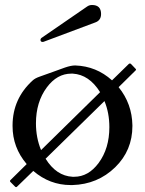

<svg xmlns="http://www.w3.org/2000/svg" viewBox="-20 -729 581 769"><path d="M154.3 -561.5Q152.8 -561 150.9 -561Q142.1 -561 142.1 -569.3Q142.1 -573.2 145.5 -576.7L328.6 -702.6Q337.4 -709 348.6 -709Q384.8 -709 384.8 -672.9Q384.8 -647.5 361.8 -639.2ZM22 -7.8 86.9 -71.8Q30.3 -138.2 30.3 -224.1V-227.1Q30.8 -334 110.8 -406.7Q120.1 -415.5 138.4 -421.9Q156.7 -428.2 192.9 -441.4Q214.4 -449.2 240.2 -458.5Q264.6 -466.8 280.3 -466.8H281.7Q365.7 -463.9 428.7 -407.2L496.1 -473.1Q498 -474.6 500 -474.6Q502.4 -474.6 504.4 -473.1L522.5 -454.1Q524.9 -452.1 524.9 -450.2Q524.9 -448.2 522.5 -446.3L455.1 -379.9Q508.8 -313.5 510.3 -227.1V-224.1Q510.3 -126.5 441.4 -59.1Q371.1 9.3 270 12.2H263.2Q179.2 12.2 113.3 -44.4L48.3 18.6Q46.4 20.5 44.4 20.5Q42.5 20.5 40.5 18.6L22 0Q20 -2 20 -3.9Q20 -5.9 22 -7.8ZM144.5 -127.9 380.9 -359.9Q336.9 -430.2 271.5 -434.1H265.6Q208.5 -434.1 167.5 -378.9Q124 -320.3 124 -234.9Q124 -177.2 144.5 -127.9ZM398.4 -324.2 162.6 -93.3Q205.6 -24.4 270.5 -21H277.3Q334 -21 375 -76.2Q418 -134.3 418 -219.7Q418 -276.9 398.4 -324.2Z"/></svg>

Font: Caudex
Style: Regular
Weight: 400
Version: Version 1.01